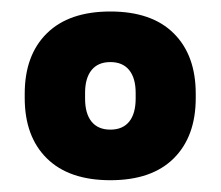

<svg xmlns="http://www.w3.org/2000/svg" viewBox="-20 -676 384 334"><path d="M172 -362.5Q100 -362.5 61.5 -400.5Q23 -438.5 23 -505.5V-513Q23 -580 61.5 -618Q100 -656 172 -656Q244 -656 282.2 -618Q320.5 -580 320.5 -513V-505.5Q320.5 -438.5 282.2 -400.5Q244 -362.5 172 -362.5ZM172 -450.5Q193.5 -450.5 204.8 -464.5Q216 -478.5 216 -504.5V-514.5Q216 -540 204.8 -554Q193.5 -568 172 -568Q150.5 -568 139.2 -554Q128 -540 128 -514.5V-504.5Q128 -478.5 139.2 -464.5Q150.5 -450.5 172 -450.5Z"/></svg>

Font: Anek Telugu ExtraBold
Style: Regular
Weight: 800
Designer: Omkar Bhoir (Telugu), Yesha Goshar (Latin)
Foundry: Ek Type
Version: Version 1.003